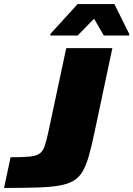

<svg xmlns="http://www.w3.org/2000/svg" viewBox="-50 -925 656 945"><path d="M-30 0 2 -151Q60 -151 93.5 -154Q127 -157 144 -168.5Q161 -180 170 -206.5Q179 -233 189 -280L276 -688H503L415 -273Q401 -206 388 -160Q375 -114 358 -83.5Q341 -53 313 -36Q285 -19 241 -11.5Q197 -4 131 -2Q65 0 -30 0ZM198 -750V-758L332 -905H513L586 -758L585 -750H461L413 -833L332 -750Z"/></svg>

Font: Saira Expanded ExtraBold
Style: Italic
Weight: 800
Width: 7
Italic angle: -12°
Designer: Hector Gatti with collaboration of the Omnibus-Type team
Foundry: Omnibus-Type
Version: Version 1.101